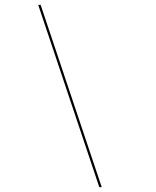

<svg xmlns="http://www.w3.org/2000/svg" viewBox="-20 -769 640 789"><path d="M398 0H388L137 -749H147Z"/></svg>

Font: Italiana
Style: Regular
Weight: 400
Designer: Santiago Orozco
Foundry: Santiago Orozco
Version: Version 001.001